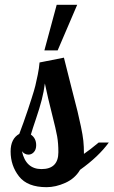

<svg xmlns="http://www.w3.org/2000/svg" viewBox="-20 -770 471 796"><path d="M24 -142Q24 -195 60 -215Q63 -222 77.5 -262.5Q92 -303 96 -316L111 -362Q122 -396 126.5 -414.5Q131 -433 136.5 -460Q142 -487 144 -511L245 -531L277 -404Q295 -335 301.5 -308Q308 -281 315.5 -245.5Q323 -210 325.5 -186.5Q328 -163 328 -132Q353 -149 389 -179H431Q389 -121 312 -66Q291 -30 251 -12Q211 6 173 6Q94 6 59 -38.5Q24 -83 24 -142ZM71 -143Q87 -69 152 -69Q222 -69 222 -139Q222 -176 217 -204.5Q212 -233 195.5 -297.5Q179 -362 166 -424Q162 -391 153 -356Q144 -321 129.5 -278.5Q115 -236 108 -212Q130 -197 130 -168Q130 -150 120.5 -139.5Q111 -129 98 -129Q82 -129 71 -143ZM164 -561 215 -750H300L219 -561Z"/></svg>

Font: Lobster Two
Style: Regular
Weight: 400
Designer: Pablo Impallari
Foundry: Pablo Impallari. www.impallari.com
Version: Version 1.006